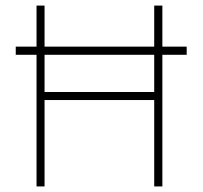

<svg xmlns="http://www.w3.org/2000/svg" viewBox="-20 -670 728 690"><path d="M650.9 -502.4H36.6V-473.1H650.9ZM534.2 -649.9V-339.4H140.1V-649.9H111.3V0H140.1V-310.5H534.2V0H563.5V-649.9Z"/></svg>

Font: Estedad-FD-VF Thin
Style: Regular
Weight: 100
Designer: Amin Abedi
Version: Version 5.0